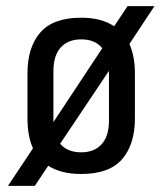

<svg xmlns="http://www.w3.org/2000/svg" viewBox="-20 -558 532 629"><path d="M6 51 88 -72Q70 -112 70 -170V-318Q70 -403 112 -451.5Q154 -500 246 -500Q312 -500 354 -472L398 -538H486L404 -414Q422 -373 422 -318V-170Q422 -85 380 -36.5Q338 12 246 12Q212 12 185 5Q158 -2 138 -15L94 51ZM155 -158 315 -400Q292 -429 246 -429Q203 -429 179 -402.5Q155 -376 155 -325ZM337 -326 177 -87Q201 -59 246 -59Q289 -59 313 -85.5Q337 -112 337 -163Z"/></svg>

Font: Ropa Sans
Style: Regular
Weight: 400
Designer: Botio Nikoltchev
Foundry: Botjo Nikoltchev
Version: Version 1.002